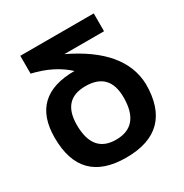

<svg xmlns="http://www.w3.org/2000/svg" viewBox="-164 -825 914 956"><g transform="rotate(-30 293.0 -346.5)"><path d="M289.6 4.9Q29.3 4.9 29.3 -258.8Q29.3 -498 280.8 -498Q205.1 -567.9 85 -595.7V-698.2H507.3V-595.7H279.3Q550.3 -466.3 556.6 -263.7Q556.6 4.9 289.6 4.9ZM427.2 -261.7Q427.2 -405.3 289.6 -405.3Q156.7 -405.3 156.7 -258.8Q156.7 -97.7 290 -97.7Q427.2 -97.7 427.2 -261.7Z"/></g></svg>

Font: Voltera
Style: Bold
Weight: 700
Designer: Bernd Montag
Version: Version 1.301